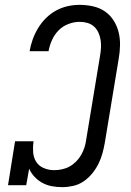

<svg xmlns="http://www.w3.org/2000/svg" viewBox="-20 -763 540 791"><path d="M236 8Q214 8 193 4Q172 0 154 -10Q136 -20 122 -35Q108 -50 100 -68L88 0H13L42 -181H118Q115 -159 116.5 -136.5Q118 -114 129 -96.5Q140 -79 160.5 -70.5Q181 -62 203 -62Q219 -62 235.5 -65.5Q252 -69 266.5 -77Q281 -85 293.5 -97.5Q306 -110 314.5 -125Q323 -140 328 -155.5Q333 -171 335 -187L392 -532Q395 -549 396 -565.5Q397 -582 394.5 -598Q392 -614 385.5 -628.5Q379 -643 367.5 -653.5Q356 -664 340.5 -668.5Q325 -673 308 -673Q285 -673 261.5 -664Q238 -655 221 -637.5Q204 -620 194 -597.5Q184 -575 180 -552H102Q106 -576 114.5 -600Q123 -624 136.5 -646.5Q150 -669 169 -688Q188 -707 211 -719.5Q234 -732 258.5 -737.5Q283 -743 308 -743Q336 -743 363 -737Q390 -731 411.5 -716.5Q433 -702 447.5 -679.5Q462 -657 468.5 -631Q475 -605 474.5 -577Q474 -549 469 -521L412 -176Q408 -153 402 -131Q396 -109 385.5 -88Q375 -67 359.5 -48Q344 -29 324 -15.5Q304 -2 281 3Q258 8 236 8Z"/></svg>

Font: Iosevka Curly Slab Oblique
Style: Regular
Weight: 400
Italic angle: -9°
Monospace: yes
Designer: Belleve Invis
Foundry: Belleve Invis
Version: Version 11.1.0; ttfautohint (v1.8.3)